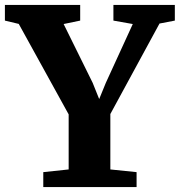

<svg xmlns="http://www.w3.org/2000/svg" viewBox="-41 -763 733 783"><path d="M239 -72V-296.5L35.5 -665.5L-21 -679V-743H286V-679L218.5 -665L337 -425L363.5 -359L390.5 -425L500.5 -665L421.5 -679V-743H672V-679L609.5 -667L409 -298V-72L516 -61V0H135.5V-61Z"/></svg>

Font: Merriweather 24pt ExtraBold
Style: Regular
Weight: 800
Version: Version 2.100